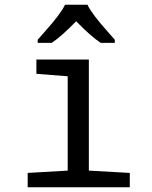

<svg xmlns="http://www.w3.org/2000/svg" viewBox="-20 -786 640 806"><path d="M264.2 -465.8 132.8 -476.1V-536.1H353V-69.8L524.9 -60.1V0H96.2V-60.1L264.2 -69.8ZM461.9 -606H402.8Q361.3 -633.3 299.8 -696.8Q234.9 -630.4 196.8 -606H138.2V-619.1Q150.4 -633.3 167 -651.9Q234.9 -727.5 252.9 -766.1H347.2Q365.2 -727.5 433.1 -651.9L461.9 -619.1Z"/></svg>

Font: Droid Sans Mono
Style: Regular
Weight: 400
Monospace: yes
Version: Version 1.00 build 112